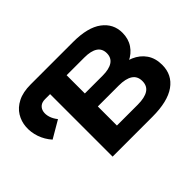

<svg xmlns="http://www.w3.org/2000/svg" viewBox="-135 -967 1233 1233"><g transform="rotate(-45 482.0 -350.0)"><path d="M86.8 -349.6Q52.5 -388.3 36.5 -435.1Q20.5 -481.9 23.9 -528.5Q27.2 -575 51.1 -613.9Q74.9 -652.8 121.3 -676.4Q167.7 -700 237.4 -700H289.5V-567.7H236.4Q208.4 -567.7 192.2 -554.1Q176 -540.4 172 -518.1Q168 -495.8 176 -469.9Q184 -443.9 204.4 -418.3ZM282.1 0V-700H624.1Q755.8 -700 822.7 -650Q889.6 -600 889.6 -517.6Q889.6 -462.8 862.5 -422.5Q835.5 -382.2 788.2 -360Q741 -337.8 680.1 -337.8L698.9 -379.2Q765.2 -379.2 815.9 -357.4Q866.7 -335.6 895.6 -293.6Q924.4 -251.6 924.4 -191.2Q924.4 -100.8 853.5 -50.4Q782.5 0 644.1 0ZM442.9 -121.6H632.6Q695.1 -121.6 727.9 -142.5Q760.7 -163.4 760.7 -207.9Q760.7 -252.4 727.9 -273.7Q695.1 -294.9 632.6 -294.9H431.1V-412.9H604.2Q663.5 -412.9 694.7 -433.6Q725.8 -454.4 725.8 -495.7Q725.8 -537.4 694.7 -557.9Q663.5 -578.4 604.2 -578.4H442.9Z"/></g></svg>

Font: Montserrat Alternates Thin
Style: Regular
Weight: 100
Designer: Julieta Ulanovsky
Foundry: Julieta Ulanovsky
Version: Version 9.000